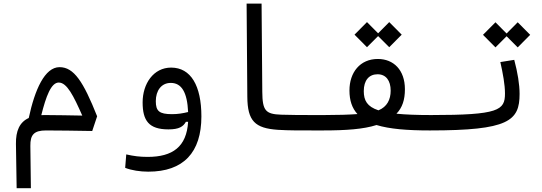

<svg xmlns="http://www.w3.org/2000/svg" viewBox="-20 -713 2970 1053"><path d="M71.3 319.3H149.4L146.5 87.4C145.5 26.4 166.5 2.4 231.9 2.4C288.6 2.4 406.2 3.9 485.8 5.4L512.7 -75.2C437 -265.6 385.3 -344.7 306.6 -344.7C225.6 -344.7 170.9 -221.7 137.7 -65.9C87.4 -43 66.4 4.9 67.4 76.2ZM206.5 -81.5C232.4 -184.6 260.3 -260.3 302.2 -260.3C347.2 -260.3 383.3 -187.5 431.2 -79.1C370.1 -80.1 287.1 -82 227.5 -82C220.2 -82 213.4 -82 206.5 -81.5Z M793 228.5C986.8 228.5 1084.5 123 1084.5 -74.7C1084.5 -242.7 1026.9 -342.3 918.5 -342.3C821.8 -342.3 762.2 -253.9 762.2 -151.4C762.2 -51.8 795.9 -3.4 903.8 -3.4C962.9 -3.4 984.9 -19 999.5 -44.9H1011.7C1003.4 91.8 927.2 147.5 789.6 147.5C746.6 147.5 712.9 143.1 672.4 133.8L666.5 207.5C701.2 221.2 749 228.5 793 228.5ZM1011.7 -98.6C981.9 -91.3 955.1 -86.9 923.3 -86.9C853 -86.9 834.5 -104 834.5 -158.2C834.5 -215.8 864.7 -258.3 916.5 -258.3C975.6 -258.3 1006.8 -207.5 1011.7 -98.6Z M1752 2.4C1770.5 2.4 1781.2 -10.7 1781.2 -43.9C1781.2 -68.8 1773.4 -82 1757.8 -82C1742.7 -82 1728 -82 1714.4 -82C1635.7 -82 1578.1 -82 1522.5 -84C1436 -86.9 1419.4 -106.4 1418.5 -209L1414.6 -693.4H1332.5L1336.4 -182.1C1337.4 -48.8 1378.4 -9.8 1503.9 -1C1565.4 2.9 1631.3 2.4 1708 2.4C1722.2 2.4 1736.8 2.4 1752 2.4Z M1751 2.4C1877.4 2.4 1973.6 -4.4 2044.9 -27.3C2116.7 -5.4 2213.9 2.4 2336.4 2.4C2371.6 2.4 2392.6 -8.3 2392.6 -43C2392.6 -72.3 2377.9 -82 2344.7 -82C2266.1 -82 2203.6 -84.5 2154.3 -89.4C2186.5 -122.6 2200.7 -165.5 2200.7 -223.6C2200.7 -329.6 2138.2 -389.6 2052.2 -389.6C1954.6 -389.6 1896.5 -315.9 1896.5 -216.8C1896.5 -161.6 1911.1 -119.6 1940.4 -87.4C1894 -84 1834 -82 1757.8 -82ZM2055.7 -107.9C1993.2 -128.4 1975.1 -162.1 1975.1 -213.4C1975.1 -272 2003.4 -305.7 2050.8 -305.7C2097.2 -305.7 2122.6 -270.5 2122.6 -215.8C2122.6 -167 2103 -127.4 2055.7 -107.9ZM2114.7 -454.1 2183.1 -522.9 2114.7 -591.8 2053.7 -530.3 1992.7 -591.8 1924.3 -522.9 1992.7 -454.1 2053.7 -515.1Z M2337.9 2.4C2769.5 2.4 2829.6 -49.8 2829.6 -197.8C2829.6 -250.5 2818.8 -315.4 2800.3 -384.8L2724.1 -372.6C2738.3 -309.1 2749.5 -248.5 2749.5 -200.2C2749.5 -107.9 2715.3 -82 2343.8 -82C2333 -82 2323.2 -70.8 2323.2 -43C2323.2 -13.2 2326.7 2.4 2337.9 2.4ZM2819.3 -453.1 2887.7 -522 2819.3 -590.8 2758.3 -529.3 2697.3 -590.8 2628.9 -522 2697.3 -453.1 2758.3 -514.2Z"/></svg>

Font: Cascadia Mono PL SemiLight
Style: Regular
Weight: 350
Monospace: yes
Designer: Aaron Bell
Foundry: Saja Typeworks
Version: Version 2404.023